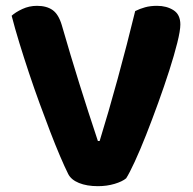

<svg xmlns="http://www.w3.org/2000/svg" viewBox="-20 -630 664 659"><path d="M413 -18Q400 -7 373.5 1Q347 9 316 9Q278 9 251 -2Q224 -13 214 -33Q202 -57 186 -94.5Q170 -132 152.5 -177.5Q135 -223 116 -275Q97 -327 79.5 -379.5Q62 -432 46.5 -482.5Q31 -533 20 -576Q33 -588 56.5 -599Q80 -610 107 -610Q140 -610 160.5 -595.5Q181 -581 192 -544Q222 -440 252 -344Q282 -248 316 -146H322Q352 -243 384 -360Q416 -477 444 -592Q460 -600 478 -605Q496 -610 519 -610Q552 -610 575.5 -595Q599 -580 599 -546Q599 -525 588.5 -483Q578 -441 561 -388Q544 -335 523 -277Q502 -219 481.5 -167Q461 -115 442.5 -75Q424 -35 413 -18Z"/></svg>

Font: Baloo Chettan 2
Style: Bold
Weight: 700
Designer: Maithili Shingre, Unnati Kotecha and Ek Type
Foundry: Ek Type
Version: Version 1.640;hotconv 1.0.111;makeotfexe 2.5.65597; ttfautoh